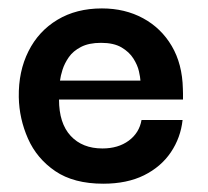

<svg xmlns="http://www.w3.org/2000/svg" viewBox="-20 -433 502 463"><path d="M229 10Q158 10 113.3 -20.3Q68.7 -50.7 47.5 -98.7Q26.3 -146.7 25.3 -198.7Q24.3 -261 48.7 -309.5Q73 -358 118.5 -385.3Q164 -412.7 225.7 -412.7Q281.3 -412.7 325 -389Q368.7 -365.3 394.2 -322Q419.7 -278.7 421 -218.7Q421.3 -216.7 421.3 -207.5Q421.3 -198.3 421.3 -193H122.3Q122.3 -135.7 150.5 -105.3Q178.7 -75 227 -75Q265 -75 290.5 -93.8Q316 -112.7 321.3 -143.7H420.3Q415.7 -101 392 -65.8Q368.3 -30.7 327.3 -10.3Q286.3 10 229 10ZM124.7 -238.7H318.7Q318.3 -246.3 315 -261.2Q311.7 -276 301.7 -291.8Q291.7 -307.7 273 -318.7Q254.3 -329.7 223.7 -329.7Q194.3 -329.7 175.3 -319.8Q156.3 -310 146 -295.2Q135.7 -280.3 130.8 -265Q126 -249.7 124.7 -238.7Z"/></svg>

Font: Darker Grotesque Light
Style: Regular
Weight: 300
Designer: Gabriel Lam
Foundry: TypeRant
Version: Version 1.000;gftools[0.9.28]